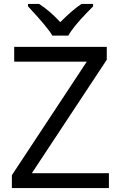

<svg xmlns="http://www.w3.org/2000/svg" viewBox="-20 -951 611 971"><path d="M530.8 -75.2V0H40V-64.9L418.9 -639.2H51.8V-713.9H520V-648.9L141.1 -75.2ZM121.6 -931.2H177.7Q233.4 -895.5 284.7 -838.9Q349.1 -903.3 392.6 -931.2H450.7V-918.9L418.5 -885.7Q348.6 -813.5 325.7 -771H244.6Q223.1 -810.5 121.6 -918.9Z"/></svg>

Font: OpenSansHebrew-Regular
Style: Regular
Weight: 400
Foundry: Ascender Corporation, Yanek Iontef
Version: Version 2.001;PS 002.001;hotconv 1.0.70;makeotf.lib2.5.58329